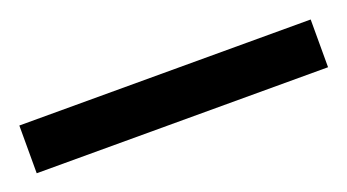

<svg xmlns="http://www.w3.org/2000/svg" viewBox="-27 -5 464 257"><g transform="rotate(-20 205.5 124.0)"><path d="M-2 90H413V158H-2Z"/></g></svg>

Font: korean25
Style: Book
Weight: 400
Designer: Jelle Bosma - Monotype Design Team
Foundry: Monotype Imaging Inc.
Version: Version 2.003